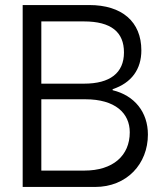

<svg xmlns="http://www.w3.org/2000/svg" viewBox="-20 -742 667 762"><path d="M319 -348C437 -348 495 -293 495 -217C495 -124 428 -65 315 -65H144V-348ZM313 -657C422 -657 472 -614 472 -534C472 -452 416 -410 314 -410H144V-657ZM357 0C484 0 567 -92 567 -208C567 -297 514 -363 427 -384V-388C502 -413 541 -467 541 -542C541 -656 464 -722 334 -722H70V0Z"/></svg>

Font: Perun Light
Style: Regular
Weight: 300
Foundry: Copyright (c) Stefan Peev, Context Ltd, 2016
Version: Version 1.089